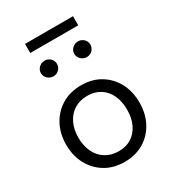

<svg xmlns="http://www.w3.org/2000/svg" viewBox="-209 -993 1009 1116"><g transform="rotate(-30 296.0 -435.0)"><path d="M296 7Q222 7 167 -26.5Q112 -60 81 -117.5Q50 -175 50 -249Q50 -324 81.5 -382Q113 -440 168.5 -473Q224 -506 297 -506Q371 -506 426 -472.5Q481 -439 511.5 -381.5Q542 -324 542 -249Q542 -175 511 -117Q480 -59 425 -26Q370 7 296 7ZM297 -64Q347 -64 383 -87Q419 -110 439 -152Q459 -194 459 -249Q459 -305 439.5 -347Q420 -389 383.5 -412Q347 -435 297 -435Q248 -435 210.5 -412Q173 -389 152.5 -347Q132 -305 132 -249Q132 -194 152.5 -152Q173 -110 210.5 -87Q248 -64 297 -64ZM186 -631Q171 -631 158.5 -638Q146 -645 138.5 -657Q131 -669 131 -684Q131 -698 138.5 -710Q146 -722 158.5 -729Q171 -736 186 -736Q200 -736 212.5 -729Q225 -722 232 -710Q239 -698 239 -684Q239 -670 232 -657.5Q225 -645 212.5 -638Q200 -631 186 -631ZM410 -631Q395 -631 382.5 -638Q370 -645 362.5 -657Q355 -669 355 -684Q355 -698 362.5 -710Q370 -722 382.5 -729Q395 -736 409 -736Q424 -736 436.5 -729Q449 -722 456 -710Q463 -698 463 -684Q463 -670 456 -657.5Q449 -645 436.5 -638Q424 -631 410 -631ZM136 -816V-877H458V-816Z"/></g></svg>

Font: REM Light
Style: Regular
Weight: 300
Designer: Octavio Pardo
Foundry: Ashler Design
Version: Version 1.005;gftools[0.9.28]